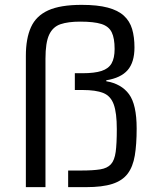

<svg xmlns="http://www.w3.org/2000/svg" viewBox="-20 -770 648 790"><path d="M86.4 0V-540Q86.4 -611.7 107.5 -658.2Q128.5 -704.7 178.4 -727.4Q228.2 -750 315.8 -750Q381.2 -750 423.4 -738.7Q465.6 -727.5 489.7 -705.4Q513.8 -683.4 523.6 -650.6Q533.3 -617.8 533.3 -574.8Q533.3 -513.8 505.3 -481.6Q477.3 -449.3 417.3 -439.7V-435.7Q479.3 -425.2 510.8 -382.5Q542.3 -339.8 542.3 -241.4Q542.3 -175.6 534.6 -129.7Q526.8 -83.7 505.2 -55.2Q483.5 -26.6 442.4 -13.3Q401.2 0 334.4 0H260.4V-68.4H314.4Q363 -68.4 392.2 -73.1Q421.4 -77.7 436.4 -94.2Q451.3 -110.6 456 -144.9Q460.6 -179.1 460.6 -238.9Q460.6 -305.4 448.1 -340.1Q435.6 -374.9 405.2 -387.3Q374.7 -399.7 319.1 -399.7H287.9V-468.7H319.1Q368.9 -468.7 397.8 -478.1Q426.8 -487.6 439.2 -509.4Q451.6 -531.1 451.6 -568.4Q451.6 -613 439.6 -637.3Q427.6 -661.7 397 -671.4Q366.4 -681 309.5 -681Q260.5 -681 229 -670.4Q197.5 -659.7 182.3 -627.3Q167.1 -594.8 167.1 -528.5V0Z"/></svg>

Font: Saira Thin
Style: Regular
Weight: 100
Designer: Hector Gatti with collaboration of the Omnibus-Type team
Foundry: Omnibus-Type
Version: Version 1.101